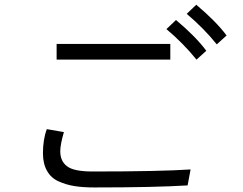

<svg xmlns="http://www.w3.org/2000/svg" viewBox="-20 -824 1040 823"><path d="M222.7 -568.4Q222.7 -585 222.7 -635.7Q344.7 -635.7 710 -635.7Q710 -619.1 710 -568.4Q587.9 -568.4 222.7 -568.4ZM164.1 -167Q164.1 -226.6 180.7 -270.5Q205.1 -266.6 253.9 -257.8Q238.3 -204.1 238.3 -175.8Q238.3 -132.8 267.6 -111.3Q295.9 -88.9 377 -88.9Q667 -88.9 796.9 -97.7Q793 -75.2 784.2 -29.3Q644.5 -20.5 383.8 -20.5Q335 -20.5 298.8 -26.4Q262.7 -32.2 230.5 -46.9Q198.2 -61.5 181.6 -91.8Q164.1 -122.1 164.1 -167ZM780.3 -764.6Q791 -774.4 821.3 -803.7Q906.2 -732.4 951.2 -671.9Q937.5 -659.2 909.2 -633.8Q852.5 -704.1 780.3 -764.6ZM693.4 -699.2Q704.1 -709 734.4 -738.3Q819.3 -667 864.3 -606.4Q850.6 -593.8 822.3 -568.4Q765.6 -638.7 693.4 -699.2Z"/></svg>

Font: Gothic A1
Style: Regular
Weight: 400
Designer: HanYang I&C Co.,Ltd.
Version: Version 2.50